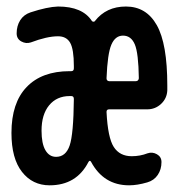

<svg xmlns="http://www.w3.org/2000/svg" viewBox="-20 -550 540 580"><path d="M190.4 -259.8Q151.4 -259.8 128.4 -231.9Q105.5 -204.1 105.5 -155.3Q105.5 -116.2 117.2 -96.2Q128.9 -76.2 149.4 -76.2Q178.7 -76.2 190.4 -110.4Q202.1 -144.5 203.1 -251Q203.1 -259.8 195.3 -259.8ZM351.6 -442.4Q328.1 -442.4 316.4 -415Q304.7 -387.7 301.8 -313.5Q301.8 -305.7 309.6 -304.7H389.6Q398.4 -304.7 399.4 -313.5Q398.4 -389.6 387.2 -416Q376 -442.4 351.6 -442.4ZM129.9 9.8Q78.1 9.8 46.4 -30.8Q14.6 -71.3 14.6 -148.4Q14.6 -239.3 60.5 -287.1Q106.4 -335 190.4 -335H195.3Q203.1 -335 203.1 -343.8V-350.6Q203.1 -401.4 191.9 -420.9Q180.7 -440.4 155.3 -440.4Q122.1 -440.4 73.2 -421.9Q58.6 -417 44.4 -424.8Q30.3 -432.6 30.3 -449.2Q30.3 -471.7 41 -488.8Q51.8 -505.9 72.3 -512.7Q123 -529.3 155.3 -530.3Q229.5 -530.3 257.8 -486.3Q259.8 -484.4 262.7 -484.4Q265.6 -484.4 266.6 -486.3Q300.8 -530.3 360.4 -530.3Q421.9 -530.3 453.6 -474.1Q485.4 -418 485.4 -292V-277.3Q484.4 -252.9 466.8 -236.3Q449.2 -219.7 424.8 -219.7H309.6Q301.8 -219.7 301.8 -211.9Q305.7 -133.8 323.7 -106Q341.8 -78.1 377.9 -78.1Q403.3 -78.1 425.8 -86.9Q440.4 -91.8 454.1 -84Q467.8 -76.2 467.8 -60.5Q467.8 -38.1 456.5 -21.5Q445.3 -4.9 424.8 1Q394.5 9.8 370.1 9.8Q293 9.8 254.9 -61.5Q251 -67.4 247.1 -60.5Q210.9 9.8 129.9 9.8Z"/></svg>

Font: Rounded Mgen+ 2m medium
Style: Regular
Weight: 500
Designer: [Source Han Sans]
Ryoko NISHIZUKA  (kana & ideographs); Paul D. Hunt (Latin, Greek & Cyrillic); Wenlong ZHANG  (bopomofo
Version: Version 1.059.20150602